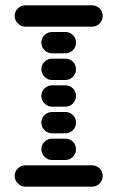

<svg xmlns="http://www.w3.org/2000/svg" viewBox="-20 -710 440 720"><path d="M35 -50Q35 -34 47 -22Q59 -10 75 -10H325Q342 -10 353.5 -22Q365 -34 365 -50Q365 -67 353.5 -78.5Q342 -90 325 -90H75Q59 -90 47 -78.5Q35 -67 35 -50ZM135 -150Q135 -134 147 -122Q159 -110 175 -110H225Q242 -110 253.5 -122Q265 -134 265 -150Q265 -167 253.5 -178.5Q242 -190 225 -190H175Q159 -190 147 -178.5Q135 -167 135 -150ZM135 -250Q135 -234 147 -222Q159 -210 175 -210H225Q242 -210 253.5 -222Q265 -234 265 -250Q265 -267 253.5 -278.5Q242 -290 225 -290H175Q159 -290 147 -278.5Q135 -267 135 -250ZM135 -350Q135 -334 147 -322Q159 -310 175 -310H225Q242 -310 253.5 -322Q265 -334 265 -350Q265 -367 253.5 -378.5Q242 -390 225 -390H175Q159 -390 147 -378.5Q135 -367 135 -350ZM135 -450Q135 -434 147 -422Q159 -410 175 -410H225Q242 -410 253.5 -422Q265 -434 265 -450Q265 -467 253.5 -478.5Q242 -490 225 -490H175Q159 -490 147 -478.5Q135 -467 135 -450ZM135 -550Q135 -534 147 -522Q159 -510 175 -510H225Q242 -510 253.5 -522Q265 -534 265 -550Q265 -567 253.5 -578.5Q242 -590 225 -590H175Q159 -590 147 -578.5Q135 -567 135 -550ZM35 -650Q35 -634 47 -622Q59 -610 75 -610H325Q342 -610 353.5 -622Q365 -634 365 -650Q365 -667 353.5 -678.5Q342 -690 325 -690H75Q59 -690 47 -678.5Q35 -667 35 -650Z"/></svg>

Font: Matrix Sans Raster
Style: Regular
Weight: 400
Designer: Brad Neil
Version: Version 1.100